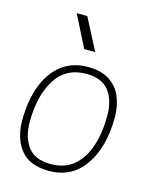

<svg xmlns="http://www.w3.org/2000/svg" viewBox="-117 -860 767 948"><g transform="rotate(15 266.0 -386.0)"><path d="M224 8Q125 8 79 -50Q33 -108 33 -199Q33 -299 61.5 -375.5Q90 -452 145 -495Q200 -538 280 -538Q347 -538 389 -511Q431 -484 451 -437.5Q471 -391 471 -331Q471 -181 406.5 -86.5Q342 8 224 8ZM224 -27Q296 -27 342 -66.5Q388 -106 410.5 -174Q433 -242 433 -329Q433 -410 396 -456.5Q359 -503 280 -503Q176 -503 123.5 -419Q71 -335 71 -201Q71 -125 106.5 -76Q142 -27 224 -27ZM274 -618H238L156 -780H193ZM294 -618H258L173 -780H210Z"/></g></svg>

Font: Tanohe Sans ExtraLight
Style: Italic
Weight: 200
Designer: Village Type and Design LLC & Cristiano Sobral
Foundry: Cooper Hewitt Smithsonian Design Museum
Version: Version 1.00;September 29, 2021;FontCreator 13.0.0.2655 64-b